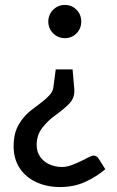

<svg xmlns="http://www.w3.org/2000/svg" viewBox="-20 -578 473 775"><path d="M273 -298 280 -216V-209Q280 -179 256 -156Q232 -133 204 -113Q174 -92 151 -62.5Q128 -33 128 7Q128 34 141.5 54Q155 74 178.5 85Q202 96 230 96Q248 96 267.5 89Q287 82 305.5 73Q324 64 337.5 57Q351 50 357 50Q370 50 378 62L405 105Q370 135 324.5 156Q279 177 222 177Q169 177 126 157Q83 137 59 100Q35 63 35 12Q35 -41 56.5 -77Q78 -113 111 -137Q128 -150 146.5 -164Q165 -178 179 -193Q193 -208 195 -223L205 -298ZM242 -558Q270 -558 289 -538.5Q308 -519 308 -491Q308 -463 289 -443.5Q270 -424 242 -424Q214 -424 194.5 -443.5Q175 -463 175 -491Q175 -519 194.5 -538.5Q214 -558 242 -558Z"/></svg>

Font: Aleo Medium
Style: Regular
Weight: 500
Designer: Alessio Laiso
Foundry: Alessio Laiso
Version: Version 2.001;gftools[0.9.29]